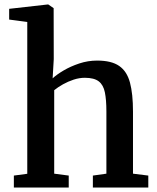

<svg xmlns="http://www.w3.org/2000/svg" viewBox="-20 -839 704 859"><path d="M102 -61.5V-740.5L21 -751.5V-799.5L193.5 -819H196L220 -802.5L220.5 -574.5L215.5 -488.5Q233 -505 264.2 -523.5Q295.5 -542 334.5 -555Q373.5 -568 414.5 -568Q478.5 -568 513.2 -544Q548 -520 561.5 -469.5Q575 -419 575 -340V-62L643.5 -53.5V0H395.5V-53.5L456 -62V-340.5Q456 -392.5 449.2 -425.8Q442.5 -459 421.8 -475Q401 -491 359.5 -491Q335 -491 309.8 -482.8Q284.5 -474.5 261.8 -461.8Q239 -449 222.5 -435.5V-62L287.5 -53.5V0H42V-53.5Z"/></svg>

Font: Merriweather Light 18pt SemiBold
Style: Regular
Weight: 600
Version: Version 2.100